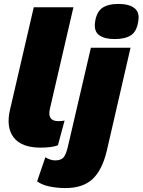

<svg xmlns="http://www.w3.org/2000/svg" viewBox="-20 -743 726 978"><path d="M187 9Q90 9 50 -42.5Q10 -94 31 -184L152 -706H354L234 -188Q220 -126 277 -126Q298 -126 309 -129L275 -3Q244 9 187 9ZM564 -544Q513 -544 485.5 -563.5Q458 -583 464 -629Q471 -681 500 -702Q529 -723 584 -723Q636 -723 663.5 -702.5Q691 -682 685 -640Q678 -584 648 -564Q618 -544 564 -544ZM314 215Q274 215 235 207.5Q196 200 169 181L211 58Q222 65 235 69.5Q248 74 261 74Q291 74 304 58.5Q317 43 326 3L443 -500H645L524 25Q500 125 450.5 170Q401 215 314 215Z"/></svg>

Font: Work Sans ExtraBold
Style: Italic
Weight: 800
Italic angle: -13°
Designer: Wei Huang
Foundry: Wei Huang
Version: Version 2.012; ttfautohint (v1.8.3)